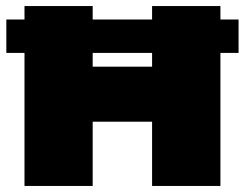

<svg xmlns="http://www.w3.org/2000/svg" viewBox="-20 -615 810 635"><path d="M1 -440V-550.5H769V-440ZM61 0V-595H286.5V-394.5H483V-595H709V0H483V-212.5H286.5V0Z"/></svg>

Font: Encode Sans SC SemiExpanded Black
Style: Regular
Weight: 900
Width: 6
Designer: Multiple Designers
Foundry: Impallari Type
Version: Version 3.002